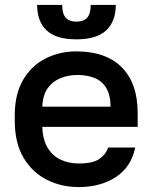

<svg xmlns="http://www.w3.org/2000/svg" viewBox="-20 -750 620 781"><path d="M300 11Q230 11 171 -18.5Q112 -48 76 -108Q40 -168 40 -260V-280Q40 -368 74.5 -426Q109 -484 166 -512.5Q223 -541 290 -541Q411 -541 475.5 -476Q540 -411 540 -290V-234H152Q154 -180 175 -147Q196 -114 229 -99.5Q262 -85 300 -85Q357 -85 383.5 -103Q410 -121 420 -150H530Q514 -71 451.5 -30Q389 11 300 11ZM295 -445Q258 -445 226 -432Q194 -419 174 -391Q154 -363 152 -316H430Q429 -366 411 -394Q393 -422 363 -433.5Q333 -445 295 -445ZM291 -590Q208 -590 169.5 -626.5Q131 -663 131 -730H233Q233 -694 247.5 -678Q262 -662 291 -662Q320 -662 334.5 -678Q349 -694 349 -730H451Q451 -663 412 -626.5Q373 -590 291 -590Z"/></svg>

Font: Golos Text Medium
Style: Regular
Weight: 500
Designer: A.Korolkova, Vitaly Kuzmin
Foundry: ParaType Ltd
Version: Version 2.004